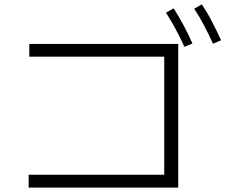

<svg xmlns="http://www.w3.org/2000/svg" viewBox="-20 -868 1040 878"><path d="M111 -10V-69H731V-609H114V-667H795V-10ZM823 -654Q804 -697 783 -735.5Q762 -774 739 -810L774 -830Q799 -791 820.5 -750.5Q842 -710 860 -669ZM954 -668Q934 -712 913 -752Q892 -792 868 -828L903 -848Q929 -809 950.5 -767Q972 -725 991 -684Z"/></svg>

Font: Murecho Thin Light
Style: Regular
Weight: 300
Version: Version 1.010